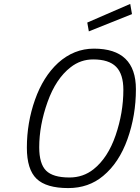

<svg xmlns="http://www.w3.org/2000/svg" viewBox="-20 -950 713 979"><path d="M653 -878 644 -930 425 -835 433 -790ZM328 9C397.3 9 456.7 -11.7 506 -53C560 -97.7 601.3 -160.2 630 -240.5C658.7 -320.8 673 -405.7 673 -495C673 -633 601.7 -702 459 -702C391 -702 330 -677.7 276 -629C225.3 -582.3 186.2 -519.8 158.5 -441.5C130.8 -363.2 117 -281.7 117 -197C117 -123 133.5 -70.2 166.5 -38.5C199.5 -6.8 253.3 9 328 9ZM334 -45C278 -45 238.3 -56.7 215 -80C191.7 -103.3 180 -143 180 -199C180 -273.7 194.2 -350.7 222.5 -430C250.8 -509.3 290 -568.3 340 -607C374 -633.7 412.3 -647 455 -647C508.3 -647 547.3 -634.5 572 -609.5C596.7 -584.5 609 -545.3 609 -492C609 -414 595.8 -336.7 569.5 -260C543.2 -183.3 505.7 -125.7 457 -87C421.7 -59 380.7 -45 334 -45Z"/></svg>

Font: RazerF5 Light
Style: Italic
Weight: 300
Foundry: Razer Inc.
Version: Version 2